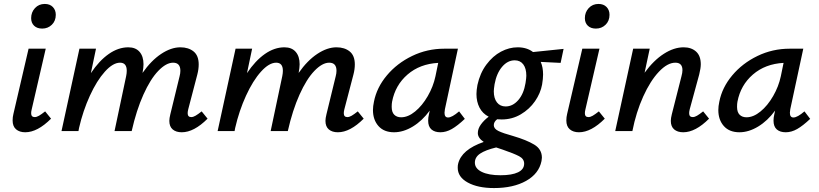

<svg xmlns="http://www.w3.org/2000/svg" viewBox="-20 -665 4153 974"><path d="M44 -54Q44 -71 48 -87L125 -418H212L141 -111Q138 -99 138 -91Q138 -71 156 -71Q166 -71 178 -78Q190 -85 209 -100L239 -63Q170 6 108 6Q79 6 61.5 -9Q44 -24 44 -54ZM138 -573Q138 -603 157.5 -624Q177 -645 207 -645Q233 -645 248 -629.5Q263 -614 263 -590Q263 -559 243 -539.5Q223 -520 194 -520Q168 -520 153 -534.5Q138 -549 138 -573Z M1033 -63Q964 6 902 6Q873 6 856 -8.5Q839 -23 839 -52Q839 -65 844 -85L891 -278Q895 -293 895 -306Q895 -347 858 -347Q823 -347 783 -305.5Q743 -264 707.5 -185Q672 -106 648 0H561L620 -279Q623 -294 623 -306Q623 -347 589 -347Q553 -347 512 -301.5Q471 -256 436 -179.5Q401 -103 381 -16L378 0H292L383 -418H467L441 -294Q483 -357 531.5 -391Q580 -425 631 -425Q668 -425 688 -402Q708 -379 708 -339Q708 -322 703 -295Q747 -358 797.5 -391.5Q848 -425 895 -425Q936 -425 962 -404Q988 -383 988 -338Q988 -314 981 -287L935 -111Q932 -99 932 -91Q932 -71 950 -71Q960 -71 972 -78Q984 -85 1003 -100Z M1825 -63Q1756 6 1694 6Q1665 6 1648 -8.5Q1631 -23 1631 -52Q1631 -65 1636 -85L1683 -278Q1687 -293 1687 -306Q1687 -347 1650 -347Q1615 -347 1575 -305.5Q1535 -264 1499.5 -185Q1464 -106 1440 0H1353L1412 -279Q1415 -294 1415 -306Q1415 -347 1381 -347Q1345 -347 1304 -301.5Q1263 -256 1228 -179.5Q1193 -103 1173 -16L1170 0H1084L1175 -418H1259L1233 -294Q1275 -357 1323.5 -391Q1372 -425 1423 -425Q1460 -425 1480 -402Q1500 -379 1500 -339Q1500 -322 1495 -295Q1539 -358 1589.5 -391.5Q1640 -425 1687 -425Q1728 -425 1754 -404Q1780 -383 1780 -338Q1780 -314 1773 -287L1727 -111Q1724 -99 1724 -91Q1724 -71 1742 -71Q1752 -71 1764 -78Q1776 -85 1795 -100Z M2338 -62Q2301 -27 2272 -10.5Q2243 6 2214 6Q2185 6 2168.5 -8.5Q2152 -23 2152 -53Q2152 -69 2156 -85L2160 -104Q2122 -52 2074 -23Q2026 6 1979 6Q1928 6 1900 -25.5Q1872 -57 1872 -107Q1872 -126 1877 -149Q1891 -221 1942.5 -282.5Q1994 -344 2070.5 -381Q2147 -418 2234 -418H2303L2237 -111Q2235 -97 2235 -93Q2235 -69 2253 -69Q2273 -69 2309 -100ZM2189 -278 2203 -346Q2110 -341 2047.5 -287Q1985 -233 1969 -149Q1967 -139 1967 -123Q1967 -96 1980 -83Q1993 -70 2015 -70Q2050 -70 2086 -99.5Q2122 -129 2150 -177.5Q2178 -226 2189 -278Z M2824 -346 2723 -351Q2735 -324 2735 -287Q2735 -266 2730 -236Q2722 -192 2694 -151.5Q2666 -111 2622 -85Q2578 -59 2525 -59L2502 -60Q2485 -47 2485 -30Q2485 -12 2508.5 -0.5Q2532 11 2583 25Q2651 45 2690 68.5Q2729 92 2729 135Q2729 140 2727 152Q2714 216 2649 252.5Q2584 289 2486 289Q2404 289 2353 261Q2302 233 2302 186Q2302 173 2304 166Q2321 94 2434 55Q2404 35 2404 10Q2404 -12 2419.5 -33.5Q2435 -55 2459 -73Q2428 -89 2412.5 -119Q2397 -149 2397 -188Q2397 -207 2402 -234Q2415 -294 2447.5 -337.5Q2480 -381 2521.5 -403Q2563 -425 2606 -425Q2653 -425 2684 -401L2839 -417ZM2650 -281Q2650 -318 2634.5 -338.5Q2619 -359 2591 -359Q2555 -359 2527 -326Q2499 -293 2489 -238Q2485 -212 2485 -202Q2485 -166 2501 -145.5Q2517 -125 2545 -125Q2581 -125 2609 -157Q2637 -189 2646 -244Q2650 -270 2650 -281ZM2530 94Q2519 91 2497 83Q2443 96 2416 114Q2389 132 2389 160Q2389 190 2424 207Q2459 224 2519 224Q2577 224 2608 209Q2639 194 2639 165Q2639 141 2613.5 127.5Q2588 114 2530 94Z M2853 -54Q2853 -71 2857 -87L2934 -418H3021L2950 -111Q2947 -99 2947 -91Q2947 -71 2965 -71Q2975 -71 2987 -78Q2999 -85 3018 -100L3048 -63Q2979 6 2917 6Q2888 6 2870.5 -9Q2853 -24 2853 -54ZM2947 -573Q2947 -603 2966.5 -624Q2986 -645 3016 -645Q3042 -645 3057 -629.5Q3072 -614 3072 -590Q3072 -559 3052 -539.5Q3032 -520 3003 -520Q2977 -520 2962 -534.5Q2947 -549 2947 -573Z M3577 -63Q3508 6 3446 6Q3417 6 3400 -8.5Q3383 -23 3383 -52Q3383 -65 3388 -85L3437 -278Q3442 -296 3442 -309Q3442 -347 3406 -347Q3366 -347 3322.5 -301Q3279 -255 3243 -175.5Q3207 -96 3188 0H3101L3192 -418H3276L3250 -296Q3296 -359 3347.5 -392Q3399 -425 3448 -425Q3487 -425 3511 -403.5Q3535 -382 3535 -339Q3535 -319 3527 -287L3479 -111Q3476 -99 3476 -91Q3476 -71 3494 -71Q3504 -71 3516 -78Q3528 -85 3547 -100Z M4090 -62Q4053 -27 4024 -10.5Q3995 6 3966 6Q3937 6 3920.5 -8.5Q3904 -23 3904 -53Q3904 -69 3908 -85L3912 -104Q3874 -52 3826 -23Q3778 6 3731 6Q3680 6 3652 -25.5Q3624 -57 3624 -107Q3624 -126 3629 -149Q3643 -221 3694.5 -282.5Q3746 -344 3822.5 -381Q3899 -418 3986 -418H4055L3989 -111Q3987 -97 3987 -93Q3987 -69 4005 -69Q4025 -69 4061 -100ZM3941 -278 3955 -346Q3862 -341 3799.5 -287Q3737 -233 3721 -149Q3719 -139 3719 -123Q3719 -96 3732 -83Q3745 -70 3767 -70Q3802 -70 3838 -99.5Q3874 -129 3902 -177.5Q3930 -226 3941 -278Z"/></svg>

Font: Ysabeau Semibold
Style: Italic
Weight: 600
Italic angle: -12°
Designer: Christian Thalmann (Catharsis Fonts)
Version: Version 0.003